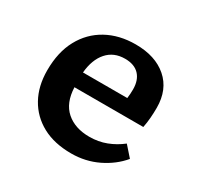

<svg xmlns="http://www.w3.org/2000/svg" viewBox="-124 -677 853 833"><g transform="rotate(30 302.0 -261.0)"><path d="M325 14Q240 14 180 -18.5Q120 -51 87.5 -109.5Q55 -168 55 -247Q55 -338 90 -402.5Q125 -467 187.5 -501.5Q250 -536 332 -536Q431 -536 489.5 -485Q548 -434 548 -343Q548 -318 546 -292.5Q544 -267 539 -242H194Q197 -165 241 -126.5Q285 -88 357 -88Q402 -88 441 -103Q480 -118 513 -144L558 -93Q518 -45 457 -15.5Q396 14 325 14ZM194 -316H416Q419 -338 419 -361Q419 -407 394.5 -433Q370 -459 323 -459Q267 -459 233.5 -421Q200 -383 194 -316Z"/></g></svg>

Font: Literata 7pt SemiBold
Style: Regular
Weight: 600
Designer: Latin by Veronika Burian and Jose Scaglione. Greek by Irene Vlachou. Cyrillic by Vera Evstafieva.
Foundry: TypeTogether
Version: Version 3.002